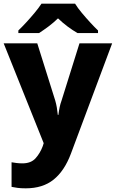

<svg xmlns="http://www.w3.org/2000/svg" viewBox="-21 -786 631 1046"><path d="M-1 -550H182L280 -238Q285 -221 288.5 -201Q292 -181 294 -160H297Q300 -183 304 -202Q308 -221 314 -237L412 -550H590L365 52Q330 145 271 192.5Q212 240 119 240Q93 240 74.5 237.5Q56 235 42 232V98Q53 100 68.5 102Q84 104 101 104Q148 104 173 76Q198 48 212 10L217 -6ZM388 -766Q402 -743 425 -715.5Q448 -688 471.5 -662.5Q495 -637 513 -620V-606H401Q375 -621 348 -641Q321 -661 295 -686Q269 -661 243.5 -642Q218 -623 192 -606H79V-620Q98 -638 121.5 -663.5Q145 -689 167.5 -716Q190 -743 205 -766Z"/></svg>

Font: Noto Kufi Arabic ExtraBold
Style: Regular
Weight: 800
Designer: Monotype Design Team, David Williams, Khaled Hosny
Foundry: Google LLC
Version: Version 2.109; ttfautohint (v1.8.4.7-5d5b)